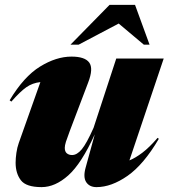

<svg xmlns="http://www.w3.org/2000/svg" viewBox="-20 -752 691 787"><path d="M331 -65 368.5 -201.5Q314 -81.5 260 -33.2Q206 15 150.5 15Q87 15 65.5 -13.2Q44 -41.5 44 -85Q44 -103 47.2 -125.5Q50.5 -148 57 -166L145.5 -415.5Q113 -412 88 -394.5Q63 -377 26.5 -335.5L19.5 -341Q77.5 -438 144 -479Q210.5 -520 273 -520Q328 -520 345.8 -495.5Q363.5 -471 341.5 -414L266 -215Q255 -186 250.2 -170.8Q245.5 -155.5 245.5 -146Q245.5 -130.5 254 -123.5Q262.5 -116.5 275.5 -116.5Q295.5 -116.5 315 -139.8Q334.5 -163 363.5 -228L456.5 -512H651L510.5 -94.5Q535 -104.5 563.5 -126Q592 -147.5 626 -187L631 -183Q569 -77.5 502.8 -31.2Q436.5 15 375.5 15Q347 15 333.5 -5.2Q320 -25.5 331 -65ZM269 -569 429 -732H533.5L593 -569H569.5L466.5 -655.5L302.5 -569Z"/></svg>

Font: Newsreader Display ExtraBold
Style: Italic
Weight: 800
Italic angle: -17°
Designer: Hugues Gentile
Foundry: Production Type
Version: Version 1.001